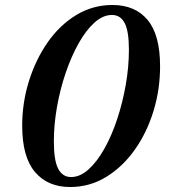

<svg xmlns="http://www.w3.org/2000/svg" viewBox="-20 -735 679 770"><path d="M622 -469Q622 -376 595.5 -289.5Q569 -203 520.5 -134.5Q472 -66 406 -25.5Q340 15 261 15Q171 15 120 -45.5Q69 -106 69 -231Q69 -323 96 -409.5Q123 -496 171 -565Q219 -634 285.5 -674.5Q352 -715 431 -715Q522 -715 572 -655Q622 -595 622 -469ZM497 -536Q497 -610 480 -642.5Q463 -675 429 -675Q393 -675 359 -644.5Q325 -614 295.5 -561.5Q266 -509 243.5 -443Q221 -377 208.5 -306Q196 -235 196 -168Q196 -91 213.5 -58Q231 -25 265 -25Q301 -25 335 -55.5Q369 -86 398.5 -138.5Q428 -191 450 -257.5Q472 -324 484.5 -395.5Q497 -467 497 -536Z"/></svg>

Font: Poltawski Nowy Medium
Style: Italic
Weight: 500
Italic angle: -12°
Version: Version 1.001;gftools[0.9.25]